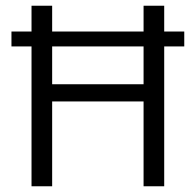

<svg xmlns="http://www.w3.org/2000/svg" viewBox="-20 -650 682 670"><path d="M623 -540V-488H553V0H481V-296H162V0H90V-488H20V-540H90V-630H162V-540H481V-630H553V-540ZM481 -356V-488H162V-356Z"/></svg>

Font: Mukta Malar Light
Style: Regular
Weight: 300
Designer: Aadarsh Rajan, Girish Dalvi, Yashodeep Gholap
Foundry: Ek Type
Version: Version 2.538;PS 1.000;hotconv 16.6.51;makeotf.lib2.5.65220;